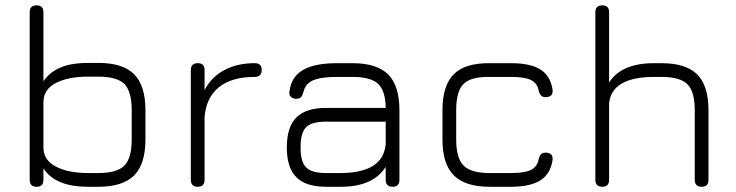

<svg xmlns="http://www.w3.org/2000/svg" viewBox="-20 -714 2813 734"><path d="M120 0C120 0 120 0 120 0C102.5 0 93.5 -9 93.5 -26.5C93.5 -26.5 93.5 -26.5 93.5 -26.5C93.5 -26.5 93.5 -667.5 93.5 -667.5C93.5 -685 102.5 -693.5 120 -693.5C120 -693.5 120 -693.5 120 -693.5C137.5 -693.5 146 -685 146 -667.5C146 -667.5 146 -667.5 146 -667.5C146 -667.5 146 -403 146 -403C161 -426 182.5 -443.5 210.5 -455.5C238 -467.5 274 -473.5 318 -473.5C318 -473.5 318 -473.5 318 -473.5C318 -473.5 356 -473.5 356 -473.5C418.5 -473.5 464 -459 493 -430C521.5 -401 536 -355.5 536 -293C536 -293 536 -293 536 -293C536 -293 536 -180.5 536 -180.5C536 -118 521.5 -72.5 493 -43.5C464 -14.5 418.5 0 356 0C356 0 356 0 356 0C356 0 318 0 318 0C274 0 238 -6 210.5 -18C182.5 -29.5 161 -47 146 -70.5C146 -70.5 146 -70.5 146 -70.5C146 -70.5 146 -26.5 146 -26.5C146 -9 137.5 0 120 0ZM318 -52.5C318 -52.5 318 -52.5 318 -52.5C318 -52.5 356 -52.5 356 -52.5C403.5 -52.5 437 -62 455.5 -81C474 -99.5 483.5 -133 483.5 -180.5C483.5 -180.5 483.5 -180.5 483.5 -180.5C483.5 -180.5 483.5 -293 483.5 -293C483.5 -340.5 474 -374 455.5 -393C436.5 -411.5 403.5 -421 356 -421C356 -421 356 -421 356 -421C356 -421 318 -421 318 -421C266 -421 224.5 -413 193 -396.5C161.5 -380 146 -355.5 146 -322C146 -322 146 -322 146 -322C146 -322 146 -149.5 146 -149.5C146.5 -117 162.5 -93 194 -77C225.5 -60.5 266.5 -52.5 318 -52.5Z M736 0C736 0 736 0 736 0C718.5 0 709.5 -9 709.5 -26.5C709.5 -26.5 709.5 -26.5 709.5 -26.5C709.5 -26.5 709.5 -446.5 709.5 -446.5C709.5 -464 718.5 -472.5 736 -472.5C736 -472.5 736 -472.5 736 -472.5C753.5 -472.5 762 -464 762 -446.5C762 -446.5 762 -446.5 762 -446.5C762 -446.5 762 -369.5 762 -369.5C779.5 -403 804.5 -428.5 837.5 -446C870 -463.5 909 -472.5 954 -472.5C954 -472.5 954 -472.5 954 -472.5C971.5 -472.5 980.5 -464 980.5 -446.5C980.5 -446.5 980.5 -446.5 980.5 -446.5C980.5 -429 971.5 -420 954 -420C954 -420 954 -420 954 -420C894.5 -420 848.5 -406.5 816 -380C783.5 -353 765.5 -314.5 762 -265C762 -265 762 -265 762 -265C762 -265 762 -26.5 762 -26.5C762 -9 753.5 0 736 0Z M1283 0C1283 0 1227 0 1227 0C1175 0 1137 -12 1113 -36.5C1088.5 -60.5 1076.5 -98.5 1076.5 -150.5C1076.5 -150.5 1076.5 -150.5 1076.5 -150.5C1076.5 -202.5 1088.5 -240.5 1113 -265C1137.5 -289.5 1175.5 -301.5 1227 -301.5C1227 -301.5 1227 -301.5 1227 -301.5C1227 -301.5 1454.5 -301.5 1454.5 -301.5C1454 -345.5 1444 -376.5 1425 -394C1405.5 -411.5 1373 -420 1327 -420C1327 -420 1327 -420 1327 -420C1327 -420 1269 -420 1269 -420C1226.5 -420 1195.5 -415.5 1176 -406.5C1156.5 -397.5 1144 -382 1139.5 -360.5C1139.5 -360.5 1139.5 -360.5 1139.5 -360.5C1137 -352 1134 -346 1130.5 -342.5C1126.5 -338.5 1120.5 -336.5 1112 -336.5C1112 -336.5 1112 -336.5 1112 -336.5C1103.5 -336.5 1096.5 -339 1092 -344C1087 -348.5 1085 -355 1086.5 -363.5C1086.5 -363.5 1086.5 -363.5 1086.5 -363.5C1091 -401.5 1108 -429 1138.5 -446.5C1168.5 -464 1212 -472.5 1269 -472.5C1269 -472.5 1269 -472.5 1269 -472.5C1269 -472.5 1327 -472.5 1327 -472.5C1389.5 -472.5 1435 -458 1464 -429.5C1492.5 -400.5 1507 -355 1507 -292.5C1507 -292.5 1507 -292.5 1507 -292.5C1507 -292.5 1507 -26.5 1507 -26.5C1507 -9 1498.5 0 1481 0C1481 0 1481 0 1481 0C1463.5 0 1454.5 -9 1454.5 -26.5C1454.5 -26.5 1454.5 -26.5 1454.5 -26.5C1454.5 -26.5 1454.5 -76 1454.5 -76C1422.5 -25.5 1365.5 0 1283 0C1283 0 1283 0 1283 0ZM1227 -52.5C1227 -52.5 1227 -52.5 1227 -52.5C1227 -52.5 1283 -52.5 1283 -52.5C1315.5 -52.5 1344 -56 1368.5 -63.5C1393 -70.5 1412.5 -82 1427.5 -98C1442.5 -114 1451.5 -135.5 1454.5 -162C1454.5 -162 1454.5 -162 1454.5 -162C1454.5 -162 1454.5 -249 1454.5 -249C1454.5 -249 1227 -249 1227 -249C1190 -249 1164.5 -242 1150.5 -228C1136 -213.5 1129 -188 1129 -150.5C1129 -150.5 1129 -150.5 1129 -150.5C1129 -113.5 1136 -88 1150.5 -74C1164.5 -59.5 1190 -52.5 1227 -52.5Z M1934 0C1934 0 1852 0 1852 0C1789.5 0 1744 -14.5 1715 -43.5C1686 -72.5 1671.5 -118 1671.5 -180.5C1671.5 -180.5 1671.5 -180.5 1671.5 -180.5C1671.5 -180.5 1671.5 -293.5 1671.5 -293.5C1671.5 -356 1686 -401.5 1715 -430.5C1743.5 -459 1789.5 -473 1852 -472.5C1852 -472.5 1852 -472.5 1852 -472.5C1852 -472.5 1934 -472.5 1934 -472.5C1983 -472.5 2020.5 -464.5 2046.5 -448C2072 -431.5 2087.5 -405.5 2092.5 -370C2092.5 -370 2092.5 -370 2092.5 -370C2093.5 -361 2091.5 -354 2087 -349.5C2082 -345 2075 -342.5 2066.5 -342.5C2066.5 -342.5 2066.5 -342.5 2066.5 -342.5C2058.5 -342.5 2052.5 -344.5 2048.5 -349C2044.5 -353 2041.5 -359 2039.5 -367C2039.5 -367 2039.5 -367 2039.5 -367C2036 -386.5 2026 -400 2010 -408C1994 -416 1968.5 -420 1934 -420C1934 -420 1934 -420 1934 -420C1934 -420 1852 -420 1852 -420C1804.5 -420.5 1771 -412 1752.5 -393.5C1733.5 -375 1724 -341.5 1724 -293.5C1724 -293.5 1724 -293.5 1724 -293.5C1724 -293.5 1724 -180.5 1724 -180.5C1724 -133 1733.5 -99.5 1752.5 -81C1771 -62 1804.5 -52.5 1852 -52.5C1852 -52.5 1852 -52.5 1852 -52.5C1852 -52.5 1934 -52.5 1934 -52.5C1968.5 -52.5 1994 -56.5 2010 -64.5C2026 -72.5 2036 -86.5 2039.5 -106C2039.5 -106 2039.5 -106 2039.5 -106C2041.5 -114 2044.5 -120 2048.5 -124.5C2052.5 -128.5 2058.5 -130.5 2066.5 -130.5C2066.5 -130.5 2066.5 -130.5 2066.5 -130.5C2075 -130.5 2082 -128 2087 -123.5C2091.5 -118.5 2093.5 -111.5 2092.5 -103C2092.5 -103 2092.5 -103 2092.5 -103C2087.5 -67.5 2072 -41.5 2046.5 -25C2020.5 -8.5 1983 0 1934 0C1934 0 1934 0 1934 0Z M2282.5 0C2282.5 0 2282.5 0 2282.5 0C2265 0 2256 -9 2256 -26.5C2256 -26.5 2256 -26.5 2256 -26.5C2256 -26.5 2256 -667.5 2256 -667.5C2256 -685 2265 -693.5 2282.5 -693.5C2282.5 -693.5 2282.5 -693.5 2282.5 -693.5C2300 -693.5 2308.5 -685 2308.5 -667.5C2308.5 -667.5 2308.5 -667.5 2308.5 -667.5C2308.5 -667.5 2308.5 -398.5 2308.5 -398.5C2340 -448 2397.5 -472.5 2480.5 -472.5C2480.5 -472.5 2480.5 -472.5 2480.5 -472.5C2480.5 -472.5 2508.5 -472.5 2508.5 -472.5C2571 -472.5 2616.5 -458 2645.5 -429.5C2674 -400.5 2688.5 -355 2688.5 -292.5C2688.5 -292.5 2688.5 -292.5 2688.5 -292.5C2688.5 -292.5 2688.5 -26.5 2688.5 -26.5C2688.5 -9 2680 0 2662.5 0C2662.5 0 2662.5 0 2662.5 0C2645 0 2636 -9 2636 -26.5C2636 -26.5 2636 -26.5 2636 -26.5C2636 -26.5 2636 -292.5 2636 -292.5C2636 -340 2626.5 -373.5 2608 -392C2589 -410.5 2556 -420 2508.5 -420C2508.5 -420 2508.5 -420 2508.5 -420C2508.5 -420 2480.5 -420 2480.5 -420C2429 -420 2388 -412 2358.5 -395.5C2329 -379 2312 -353.5 2308.5 -319C2308.5 -319 2308.5 -319 2308.5 -319C2308.5 -319 2308.5 -26.5 2308.5 -26.5C2308.5 -9 2300 0 2282.5 0Z"/></svg>

Font: Jura-Fortis-Regular
Style: Regular
Weight: 500
Designer: Daniel Johnson, Alexei Vanyashin, Mirko Velimirovic
Foundry: Daniel Johnson
Version: ""